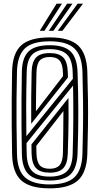

<svg xmlns="http://www.w3.org/2000/svg" viewBox="-20 -1012 541 1041"><path d="M249.8 9.2Q142.5 9.2 95 -34Q47.5 -77.2 45.5 -177.2Q44 -258.5 43.5 -329.8Q43 -401 43.5 -472Q44 -543 45.5 -623.5Q47.5 -723 95 -766.1Q142.5 -809.2 249.8 -809.2Q356.2 -809.2 403.1 -765.9Q450 -722.5 453.5 -624Q456.2 -537.5 457.1 -467.8Q458 -398 457 -329Q456 -260 453.5 -176.2Q450 -76.2 402.2 -33.5Q354.5 9.2 249.8 9.2ZM249.8 -12Q342 -12 383.1 -50.5Q424.2 -89 427 -178Q429.2 -256.5 430.1 -325.8Q431 -395 430.2 -466.4Q429.5 -537.8 427 -622.8Q424.2 -711.2 383.1 -749.6Q342 -788 249.8 -788Q154.5 -788 114.2 -748.9Q74 -709.8 72 -622.8Q70.2 -547.2 69.6 -477.8Q69 -408.2 69.6 -335.6Q70.2 -263 72 -178Q73.8 -86 117 -49Q160.2 -12 249.8 -12ZM249.8 -33.2Q170.2 -33.2 135.1 -66.9Q100 -100.5 98.5 -178Q97 -258.5 96.5 -329.6Q96 -400.8 96.5 -471.6Q97 -542.5 98.5 -622.8Q100 -699.8 135 -733.2Q170 -766.8 249.8 -766.8Q327.8 -766.8 362.6 -733.1Q397.5 -699.5 400.5 -621.8Q404.5 -507 404.6 -402.8Q404.8 -298.5 400.5 -178.8Q397.5 -101.2 362.8 -67.2Q328 -33.2 249.8 -33.2ZM123 -273.5 375 -584.5Q374.8 -593.5 374.6 -602.2Q374.5 -611 374 -621Q372 -689 342.4 -717.2Q312.8 -745.5 249.8 -745.5Q184.2 -745.5 155.2 -716.8Q126.2 -688 124.8 -621.8Q122.2 -519.2 122 -436.5Q121.8 -353.8 123 -273.5ZM149.2 -341Q148.8 -413.2 149.2 -483.1Q149.8 -553 151.5 -621.8Q152.8 -674.5 174.8 -699.4Q196.8 -724.2 249.8 -724.2Q299.8 -724.2 322.9 -700.4Q346 -676.5 347.5 -620.2Q347.8 -613.8 348 -606.4Q348.2 -599 348.5 -592.2ZM174.8 -408.8 321.5 -599Q321.5 -603.5 321.4 -609.5Q321.2 -615.5 321.2 -618.2Q320 -664 303.2 -683.5Q286.5 -703 249.8 -703Q212.5 -703 195.6 -684.1Q178.8 -665.2 177.8 -620.8Q176.5 -564.5 175.8 -514.1Q175 -463.8 174.8 -408.8ZM249.8 -54.5Q311.8 -54.5 341.9 -82.4Q372 -110.2 374 -179.8Q377 -279 377.5 -367.1Q378 -455.2 376 -548L123.8 -236.2Q123.8 -220.8 124.1 -207Q124.5 -193.2 124.8 -178.8Q126.2 -112.2 155.2 -83.4Q184.2 -54.5 249.8 -54.5ZM249.8 -75.8Q199.2 -75.8 176.1 -99.6Q153 -123.5 151.2 -178.8Q151 -188.5 150.9 -202.6Q150.8 -216.8 150.5 -229L351.2 -481.2Q352 -426 351.8 -378Q351.5 -330 350.4 -282.2Q349.2 -234.5 347.5 -180Q345.8 -124 323 -99.9Q300.2 -75.8 249.8 -75.8ZM249.8 -97Q286 -97 303 -116.2Q320 -135.5 321.2 -182.2Q322.2 -235.2 323 -293.9Q323.8 -352.5 323.8 -410L176.8 -221.2Q177 -213 177.2 -201.4Q177.5 -189.8 177.8 -179.8Q178.8 -135.5 195.5 -116.2Q212.2 -97 249.8 -97ZM195.5 -845 286.8 -992H316L220.8 -845ZM293.2 -845 400.8 -992H430L318.5 -845ZM244.5 -845 343.8 -992H373L269.5 -845Z"/></svg>

Font: Big Shoulders Inline Text ExtraBold
Style: Regular
Weight: 800
Designer: Patric King
Foundry: XO Type Co
Version: Version 1.000